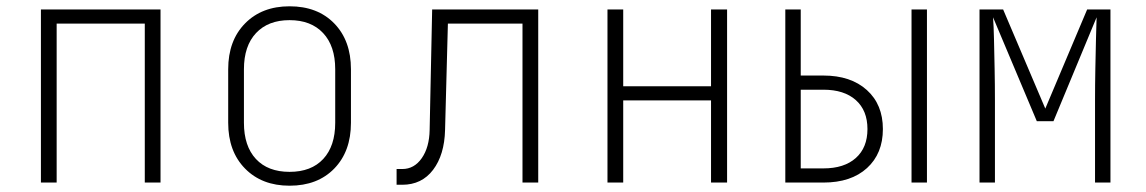

<svg xmlns="http://www.w3.org/2000/svg" viewBox="-20 -580 3640 610"><path d="M110 0V-550H490V0H440V-505H160V0Z M900 10Q812 10 758.5 -44.5Q705 -99 705 -190V-360Q705 -451 758.5 -505.5Q812 -560 900 -560Q989 -560 1042 -505.5Q1095 -451 1095 -360V-190Q1095 -99 1042 -44.5Q989 10 900 10ZM900 -34Q969 -34 1007 -75Q1045 -116 1045 -190V-360Q1045 -434 1006.5 -475Q968 -516 900 -516Q832 -516 793.5 -475Q755 -434 755 -360V-190Q755 -116 793 -75Q831 -34 900 -34Z M1240 7V-43H1258Q1296 -43 1320 -77.5Q1344 -112 1345 -167L1353 -550H1690V0H1640V-505H1403L1394 -167Q1392 -88 1356 -40.5Q1320 7 1258 7Z M1910 0V-550H1960V-306H2239V-550H2290V0H2239V-261H1960V0Z M2475 0V-550H2524V-340H2596Q2683 -340 2734 -294Q2785 -248 2785 -170Q2785 -92 2734.5 -46Q2684 0 2596 0ZM2876 0V-550H2925V0ZM2524 -45H2596Q2662 -45 2699 -78Q2736 -111 2736 -170Q2736 -229 2699 -262Q2662 -295 2596 -295H2524Z M3092 0V-550H3167L3301 -235L3434 -550H3508V0H3459V-260Q3459 -311 3460 -361.5Q3461 -412 3462 -455Q3463 -498 3464 -525L3327 -195H3274L3135 -525Q3137 -498 3138 -455Q3139 -412 3140 -361.5Q3141 -311 3141 -260V0Z"/></svg>

Font: Pitagon Sans Mono Thin
Style: Regular
Weight: 100
Monospace: yes
Designer: Travis Tran
Foundry: Pitagon
Version: Version 1.001; ttfautohint (v1.8.4.7-5d5b);gftools[0.9.26]